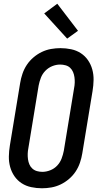

<svg xmlns="http://www.w3.org/2000/svg" viewBox="-20 -1001 540 1029"><path d="M205 8Q176 8 147.5 2Q119 -4 96 -19Q73 -34 57.5 -56.5Q42 -79 34.5 -106Q27 -133 27.5 -162.5Q28 -192 33 -222L88 -556Q92 -581 100.5 -606Q109 -631 123.5 -653Q138 -675 159 -693Q180 -711 204 -722.5Q228 -734 253.5 -738.5Q279 -743 304 -743Q333 -743 361.5 -737Q390 -731 413 -716Q436 -701 451.5 -678.5Q467 -656 474.5 -629Q482 -602 481.5 -572.5Q481 -543 476 -513L421 -179Q417 -154 408.5 -129Q400 -104 385.5 -82Q371 -60 350 -42Q329 -24 305 -12.5Q281 -1 255.5 3.5Q230 8 205 8ZM207 -80Q228 -80 249.5 -88.5Q271 -97 286.5 -113.5Q302 -130 310 -151Q318 -172 322 -193L377 -528Q380 -543 380.5 -558Q381 -573 379 -587.5Q377 -602 371.5 -615Q366 -628 356 -637.5Q346 -647 331.5 -651Q317 -655 302 -655Q281 -655 260 -646.5Q239 -638 223 -621.5Q207 -605 199 -584Q191 -563 187 -542L132 -207Q129 -192 128.5 -177Q128 -162 130 -147.5Q132 -133 137.5 -120Q143 -107 153.5 -97.5Q164 -88 178 -84Q192 -80 207 -80ZM340 -794 217 -929 287 -981 398 -836Z"/></svg>

Font: Iosevka SS04 Semibold Oblique
Style: Regular
Weight: 600
Italic angle: -9°
Monospace: yes
Designer: Belleve Invis
Foundry: Belleve Invis
Version: Version 19.0.0; ttfautohint (v1.8.4)